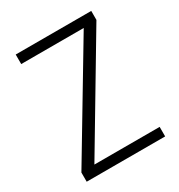

<svg xmlns="http://www.w3.org/2000/svg" viewBox="-165 -798 844 907"><g transform="rotate(-30 257.0 -344.0)"><path d="M44 -50 395 -636H54V-688H466V-639L116 -52H472V0H44Z"/></g></svg>

Font: Saira SemiCondensed Light
Style: Regular
Weight: 300
Width: 4
Designer: Hector Gatti with collaboration of the Omnibus-Type team
Foundry: Omnibus-Type
Version: Version 0.072; ttfautohint (v1.8)